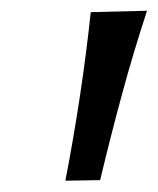

<svg xmlns="http://www.w3.org/2000/svg" viewBox="-20 -764 286 348"><path d="M98.5 -436.5Q128.5 -592 144.5 -742L246.5 -744.5Q221.5 -668.5 200.8 -591.8Q180 -515 161.5 -437.5Z"/></svg>

Font: Commissioner Flair
Style: Italic
Weight: 400
Italic angle: -12°
Designer: Kostas Bartsokas
Foundry: Kostas Bartsokas
Version: Version 1.000; ttfautohint (v1.8.3)